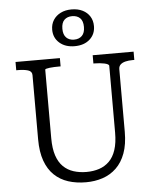

<svg xmlns="http://www.w3.org/2000/svg" viewBox="-64 -1037 900 1108"><g transform="rotate(-5 386.0 -483.5)"><path d="M211 -254Q211 -194 224.5 -153.5Q238 -113 263 -88.5Q288 -64 322.5 -53Q357 -42 397 -42Q437 -42 470.5 -53Q504 -64 529 -88.5Q554 -113 567.5 -154Q581 -195 581 -254V-641Q581 -646 573.5 -650Q566 -654 554 -656.5Q542 -659 527.5 -660.5Q513 -662 499 -662H491V-710H728V-662H717Q695 -662 676.5 -657.5Q658 -653 647.5 -643Q637 -633 637 -616V-254Q637 -181 618 -129.5Q599 -78 565 -45.5Q531 -13 486 2Q441 17 389 17Q333 17 286.5 2Q240 -13 206 -45.5Q172 -78 153.5 -129.5Q135 -181 135 -254V-626Q135 -648 112 -655Q89 -662 55 -662H44V-710H301V-662H293Q280 -662 265 -661.5Q250 -661 238 -659.5Q226 -658 218.5 -656Q211 -654 211 -651ZM330 -877Q330 -843 347 -826Q364 -809 392 -809Q421 -809 438 -826Q455 -843 455 -877Q455 -912 438 -928.5Q421 -945 392 -945Q364 -945 347 -928.5Q330 -912 330 -877ZM513 -877Q513 -830 480 -800.5Q447 -771 392 -771Q338 -771 304.5 -800.5Q271 -830 271 -877Q271 -909 286.5 -933Q302 -957 329 -970.5Q356 -984 392 -984Q429 -984 456 -970.5Q483 -957 498 -933Q513 -909 513 -877Z"/></g></svg>

Font: Roboto Serif SemiCondensed Light
Style: Regular
Weight: 300
Width: 4
Designer: Greg Gazdowicz
Foundry: Commercial Type
Version: Version 1.007